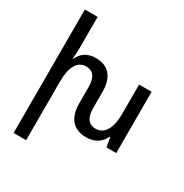

<svg xmlns="http://www.w3.org/2000/svg" viewBox="-220 -933 1288 1343"><g transform="rotate(30 424.5 -261.5)"><path d="M669 -495V-259C669 -138 628 -75 558 -75C505 -75 473 -112 473 -193V-322C473 -446 414 -505 316 -505C244 -505 203 -471 181 -421H176C179 -450 181 -478 181 -507V-760H78V237H179V-236C179 -357 217 -420 287 -420C341 -420 372 -383 372 -302V-172C372 -49 432 10 532 10C603 10 650 -25 673 -76H678L691 0H770V-495Z"/></g></svg>

Font: Noto Sans Armenian SemiCondensed Medium
Style: Regular
Weight: 500
Width: 4
Designer: Monotype Design Team
Foundry: Monotype Imaging Inc.
Version: Version 2.008